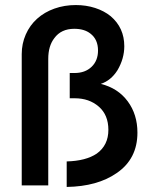

<svg xmlns="http://www.w3.org/2000/svg" viewBox="-20 -734 595 760"><path d="M442 -49Q524 -105 524 -209Q524 -281 485.5 -333Q447 -385 379 -402Q419 -415 445 -456Q472 -502 472 -551Q472 -624 418 -670Q392 -691 356.5 -702.5Q321 -714 280 -714Q235 -714 195.5 -700Q156 -686 127 -660Q98 -634 82 -597.5Q66 -561 66 -520V0H171V-501Q171 -552 195 -583Q222 -620 274 -620Q314 -620 338 -601Q368 -578 368 -534Q368 -494 342.5 -469.5Q317 -445 275 -445H256V-345H276Q333 -345 371 -312Q409 -279 409 -220Q409 -159 363 -126Q320 -97 244 -95V6Q366 4 442 -49Z"/></svg>

Font: RT Raleway SemiBold
Style: Regular
Weight: 400
Designer: Matt McInerney, Pablo Impallari, Rodrigo Fuenzalida — Edited by Milan Moffatt in April 2016
Foundry: Matt McInerney, Pablo Impallari, Rodrigo Fuenzalida — Edited by Milan Moffatt in April 2016
Version: Version 3.001